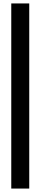

<svg xmlns="http://www.w3.org/2000/svg" viewBox="-20 -846 235 1116"><path d="M45.5 250H150V-826H45.5Z"/></svg>

Font: League Gothic SemiExpanded
Style: Regular
Weight: 400
Width: 6
Designer: The League of Moveable Type
Version: Version 1.600; ttfautohint (v1.8.3)